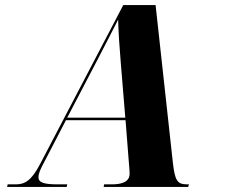

<svg xmlns="http://www.w3.org/2000/svg" viewBox="-20 -734 882 754"><path d="M8 0H242L244 -10H207C153 -10 131 -17 131 -38C131 -52 138 -69 156 -102L239 -262H473L487 -84C488 -73 489 -62 489 -52C489 -21 461 -10 419 -10H389L387 0H719L722 -10H714C675 -10 667 -27 659 -94L591 -714H464L137 -89C103 -24 77 -10 42 -10H10ZM359 -492C396 -564 423 -615 444 -657C445 -611 449 -550 454 -491L472 -272H244Z"/></svg>

Font: Noto Serif Display SemiCondensed ExtraBold
Style: Italic
Weight: 800
Width: 4
Italic angle: -12°
Designer: Monotype Design Team
Foundry: Monotype Imaging Inc.
Version: Version 2.009